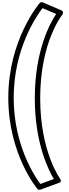

<svg xmlns="http://www.w3.org/2000/svg" viewBox="-20 -1347 645 1782"><path d="M559.3 -1212.1 564.9 -1225.8C565.9 -1236.4 559.7 -1246.8 549.8 -1251L376.8 -1325C367.7 -1328.9 355.3 -1326.7 348 -1318.3C346.2 -1316.2 57 -980.1 57 -440C57 84.1 324.4 403.1 326.9 406.1C332.5 412.8 344.2 417.3 354.6 413.5L526.6 350.5C557.9 339 540.8 316.3 538.7 312.9C537 310.6 353 62.2 353 -435C353 -960.1 558.1 -1210.6 559.3 -1212.1ZM479.9 314.3 354.5 360.3C305.1 294.5 107 3.1 107 -440C107 -896.9 322.1 -1203.6 374.6 -1271.6L501.4 -1217.3C447.5 -1137.3 303 -881.2 303 -435C303 -15.4 431.9 235.6 479.9 314.3Z"/></svg>

Font: Poland Can Into
Style: BigWritingsOLn
Weight: 700
Foundry: Cannot Into Space Fonts
Version: Version 0.92